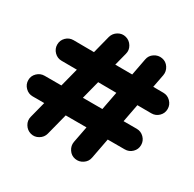

<svg xmlns="http://www.w3.org/2000/svg" viewBox="-175 -928 1203 1192"><g transform="rotate(30 426.0 -332.5)"><path d="M189 75.7Q159.7 67.4 143.8 40.8Q127.9 14.2 135.7 -15.1L165.5 -130.9H82.5Q52.2 -130.9 30.3 -152.8Q8.3 -174.8 8.3 -205.6Q8.3 -235.8 30.5 -257.3Q52.7 -278.8 83 -278.8H203.1L237.3 -411.6L127.4 -412.1Q97.2 -412.1 75.4 -434.1Q53.7 -456.1 53.7 -486.3Q53.7 -517.1 75.4 -538.6Q97.2 -560.1 127.9 -560.1L274.9 -559.1L307.6 -687Q315.9 -716.3 342.5 -732.2Q369.1 -748 398.4 -740.2Q427.7 -732.4 443.8 -705.6Q460 -678.7 451.7 -649.4L428.2 -558.1L549.8 -557.6L572.8 -678.7Q578.1 -709 604.2 -726.1Q630.4 -743.2 660.2 -737.8Q690.4 -732.4 707.5 -706.3Q724.6 -680.2 719.2 -650.4L701.2 -556.6L773.9 -556.2Q804.2 -556.2 825.9 -534.2Q847.7 -512.2 847.7 -481.9Q847.7 -451.2 825.9 -429.7Q804.2 -408.2 773.4 -408.2L672.9 -408.7L648.4 -279.8H742.7Q773.4 -279.8 795.2 -257.8Q816.9 -235.8 816.9 -205.6Q816.9 -174.8 794.9 -153.3Q772.9 -131.8 742.2 -131.8H620.1L592.3 14.2Q586.9 43.9 560.8 61.3Q534.7 78.6 504.9 73.2Q475.1 67.9 457.8 41.7Q440.4 15.6 445.8 -14.2L468.3 -131.3H319.3L279.8 22.5Q272 51.8 245.1 67.6Q218.3 83.5 189 75.7ZM390.6 -410.6 356.9 -279.3H496.6L521.5 -409.7Z"/></g></svg>

Font: Mikhak-FD ExtraBold
Style: Regular
Weight: 800
Designer: Amin Abedi
Version: Version 3.2